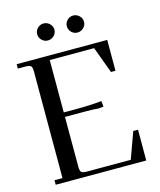

<svg xmlns="http://www.w3.org/2000/svg" viewBox="-128 -973 889 1065"><g transform="rotate(-15 316.5 -441.0)"><path d="M22 -676.8V-702.1H542V-524.9H516.1L460 -676.8H205.1V-376H279.8Q352.5 -376 422.9 -382.8L425.8 -355V-350.1L397.9 -347.2Q368.2 -350.1 320.8 -350.1H205.1V-65.9Q205.1 -41 212.2 -33.4Q219.2 -25.9 244.1 -25.9H496.1L550.8 -176.8H578.1V0H58.1V-25.9H104V-637.2Q104 -662.1 96.9 -669.4Q89.8 -676.8 64.9 -676.8ZM189.5 -798.6Q174.8 -813 174.8 -833Q174.8 -853 189.5 -867.4Q204.1 -881.8 224.1 -881.8Q244.1 -881.8 259 -867.4Q273.9 -853 273.9 -833Q273.9 -813 259 -798.6Q244.1 -784.2 224.1 -784.2Q204.1 -784.2 189.5 -798.6ZM359.6 -798.6Q345.2 -813 345.2 -833Q345.2 -853 359.6 -867.4Q374 -881.8 394 -881.8Q414.1 -881.8 429 -867.4Q443.8 -853 443.8 -833Q443.8 -813 429 -798.6Q414.1 -784.2 394 -784.2Q374 -784.2 359.6 -798.6Z"/></g></svg>

Font: Dihjauti S
Style: Bold
Weight: 700
Designer: T. Christopher White
Version: Version 3.0.0